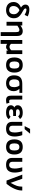

<svg xmlns="http://www.w3.org/2000/svg" viewBox="2604 -3410 999 6246"><g transform="rotate(90 3103.0 -286.5)"><path d="M463.9 -588.9Q423.8 -611.8 379.4 -629.9Q335 -647.9 292 -647.9Q270 -647.9 262 -638.9Q253.9 -629.9 253.9 -620.1Q253.9 -601.6 261.7 -590.3Q269.5 -579.1 287.4 -564.7Q305.2 -550.3 336.9 -534.2Q427.2 -485.4 477.1 -443.4Q526.9 -401.4 550 -354.2Q573.2 -307.1 573.2 -240.2Q573.2 -122.1 501.5 -53.5Q429.7 15.1 308.1 15.1Q227.1 15.1 167.2 -14.6Q107.4 -44.4 76.2 -99.1Q44.9 -153.8 44.9 -226.1Q44.9 -394.5 225.1 -469.2Q179.2 -500 154.1 -533.4Q128.9 -566.9 128.9 -611.8Q128.9 -673.8 168.5 -708Q208 -742.2 290 -742.2Q350.1 -742.2 412.8 -726.3Q475.6 -710.4 512.2 -688ZM441.9 -237.8Q441.9 -305.2 405.5 -349.1Q369.1 -393.1 313 -419.9Q273.9 -406.7 242.4 -378.9Q210.9 -351.1 193.4 -311.8Q175.8 -272.5 175.8 -226.1Q175.8 -159.7 212.4 -122.8Q249 -85.9 314.9 -85.9Q371.1 -85.9 406.5 -125Q441.9 -164.1 441.9 -237.8Z M1150.4 189.9H1023.9V-301.8Q1023.9 -366.2 1009.5 -392.1Q995.1 -418 952.1 -418Q924.3 -418 887.2 -398.9Q850.1 -379.9 814.9 -353V0H689V-512.2H808.1V-451.2Q902.3 -526.9 988.3 -526.9Q1070.3 -526.9 1110.4 -481.9Q1150.4 -437 1150.4 -339.8Z M1739.3 0H1623L1621.1 -54.2Q1597.2 -20 1570.3 -2.4Q1543.5 15.1 1505.4 15.1Q1475.1 15.1 1452.1 6.6Q1429.2 -2 1407.2 -19V192.9H1281.2V-512.2H1407.2V-146Q1421.4 -127 1447.8 -112.1Q1474.1 -97.2 1503.4 -97.2Q1567.4 -97.2 1614.3 -155.8V-512.2H1739.3Z M2340.3 -254.9Q2340.3 -127 2281.2 -55.9Q2222.2 15.1 2095.2 15.1Q1849.1 15.1 1849.1 -254.9Q1849.1 -384.8 1908.2 -455.8Q1967.3 -526.9 2095.2 -526.9Q2222.2 -526.9 2281.2 -455.8Q2340.3 -384.8 2340.3 -254.9ZM2210 -254.9Q2210 -339.4 2183.6 -378.2Q2157.2 -417 2095.2 -417Q2033.7 -417 2006.3 -377.2Q1979 -337.4 1979 -254.9Q1979 -172.9 2006.1 -134Q2033.2 -95.2 2095.2 -95.2Q2156.2 -95.2 2183.1 -133.5Q2210 -171.9 2210 -254.9Z M3000.5 -512.2V-418.9H2868.2Q2945.3 -339.8 2945.3 -231.9Q2945.3 -158.2 2914.8 -101.8Q2884.3 -45.4 2826.7 -15.1Q2769 15.1 2690.4 15.1Q2567.9 15.1 2499 -52Q2430.2 -119.1 2430.2 -240.2Q2430.2 -381.8 2496.3 -447Q2562.5 -512.2 2704.1 -512.2ZM2688.5 -418.9Q2642.6 -418.9 2614.5 -400.1Q2586.4 -381.3 2573.7 -344Q2561 -306.6 2561 -236.8Q2561 -170.9 2592.5 -128.4Q2624 -85.9 2692.4 -85.9Q2752.9 -85.9 2783.7 -127.7Q2814.5 -169.4 2814.5 -249Q2814.5 -297.9 2801.3 -342.5Q2788.1 -387.2 2760.3 -418.9Z M3351.6 0Q3300.3 15.1 3242.2 15.1Q3163.6 15.1 3127.9 -22.7Q3092.3 -60.5 3092.3 -151.9V-512.2H3218.3V-165Q3218.3 -121.1 3228.3 -103.5Q3238.3 -85.9 3268.6 -85.9Q3299.8 -85.9 3322.3 -95.2Z M3857.4 -73.2Q3828.6 -29.8 3777.1 -7.3Q3725.6 15.1 3644.5 15.1Q3526.9 15.1 3465.1 -26.6Q3403.3 -68.4 3403.3 -146Q3403.3 -180.2 3424.8 -211.4Q3446.3 -242.7 3476.6 -254.9Q3446.3 -266.1 3424.8 -293Q3403.3 -319.8 3403.3 -361.8Q3403.3 -439.9 3468 -483.4Q3532.7 -526.9 3649.4 -526.9Q3796.4 -526.9 3850.6 -439L3762.2 -377.9Q3742.2 -404.8 3717.3 -418Q3692.4 -431.2 3650.4 -431.2Q3595.7 -431.2 3564.9 -413.6Q3534.2 -396 3534.2 -360.8Q3534.2 -326.2 3560.8 -317.1Q3587.4 -308.1 3644.5 -308.1H3753.4V-215.8H3639.2Q3579.6 -215.8 3556.9 -200.4Q3534.2 -185.1 3534.2 -149.9Q3534.2 -118.7 3563.7 -100.3Q3593.3 -82 3642.6 -82Q3689.5 -82 3721.4 -93Q3753.4 -104 3775.4 -131.8Z M3944.3 -512.2H4070.3V-181.2Q4070.3 -135.7 4098.9 -110.8Q4127.4 -85.9 4172.4 -85.9Q4230 -85.9 4259.8 -130.1Q4289.6 -174.3 4289.6 -262.2Q4289.6 -334 4275.9 -400.4Q4262.2 -466.8 4251.5 -512.2H4375.5Q4391.6 -473.1 4406 -401.6Q4420.4 -330.1 4420.4 -272Q4420.4 -127.4 4360.6 -56.2Q4300.8 15.1 4169.4 15.1Q4055.7 15.1 4000 -34.7Q3944.3 -84.5 3944.3 -178.2ZM4181.6 -589.8H4081.5L4173.3 -766.1H4327.6Z M5005.4 -254.9Q5005.4 -127 4946.3 -55.9Q4887.2 15.1 4760.3 15.1Q4514.2 15.1 4514.2 -254.9Q4514.2 -384.8 4573.2 -455.8Q4632.3 -526.9 4760.3 -526.9Q4887.2 -526.9 4946.3 -455.8Q5005.4 -384.8 5005.4 -254.9ZM4875 -254.9Q4875 -339.4 4848.6 -378.2Q4822.3 -417 4760.3 -417Q4698.7 -417 4671.4 -377.2Q4644 -337.4 4644 -254.9Q4644 -172.9 4671.1 -134Q4698.2 -95.2 4760.3 -95.2Q4821.3 -95.2 4848.1 -133.5Q4875 -171.9 4875 -254.9Z M5117.2 -512.2H5243.2V-181.2Q5243.2 -135.7 5271.7 -110.8Q5300.3 -85.9 5345.2 -85.9Q5402.8 -85.9 5432.6 -130.1Q5462.4 -174.3 5462.4 -262.2Q5462.4 -334 5448.7 -400.4Q5435.1 -466.8 5424.3 -512.2H5548.3Q5564.5 -473.1 5578.9 -401.6Q5593.3 -330.1 5593.3 -272Q5593.3 -127.4 5533.4 -56.2Q5473.6 15.1 5342.3 15.1Q5228.5 15.1 5172.9 -34.7Q5117.2 -84.5 5117.2 -178.2Z M5793.9 -512.2 5928.2 -132.8Q6002.4 -266.1 6025.9 -338.4Q6049.3 -410.6 6049.3 -479V-512.2H6175.3V-481.9Q6175.3 -379.4 6115.2 -246.8Q6055.2 -114.3 5960 0H5853L5660.2 -512.2Z"/></g></svg>

Font: Clear Sans
Style: Bold
Weight: 700
Foundry: Intel Corporation
Version: Version 1.00